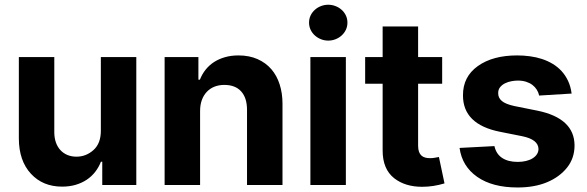

<svg xmlns="http://www.w3.org/2000/svg" viewBox="-20 -789 2506 819"><path d="M60.4 -198.2V-545.5H211.6V-225.1Q211.6 -201 218.4 -181.6Q225.1 -162.3 237.6 -148.8Q250 -135.3 267.4 -128Q284.8 -120.7 306.1 -120.7Q347.3 -120.7 378.9 -149.1Q410.5 -177.6 410.2 -232.2V-545.5H561.4V0H416.2V-99.1H410.5Q401.3 -75.3 385.8 -55.6Q370.4 -35.9 349.4 -22Q328.5 -8.2 302.2 -0.5Q275.9 7.1 245 7.1Q162.6 7.1 111.9 -47.9Q60.7 -103.3 60.4 -198.2Z M682.2 -545.5H826.3V-449.2H832.7Q842 -473 857.4 -492.2Q872.9 -511.4 893.6 -524.7Q914.4 -538 940.5 -545.3Q966.6 -552.6 996.8 -552.6Q1043.3 -552.6 1078.5 -536.9Q1113.6 -521.3 1137.3 -494Q1160.9 -466.6 1172.9 -429Q1185 -391.3 1185 -347.3V0H1033.7V-320.3Q1033.7 -371.4 1008.7 -399.1Q983.7 -426.8 936.8 -426.8Q914.1 -426.8 895.1 -419.4Q876.1 -411.9 862.4 -397.5Q848.7 -383.2 841.1 -362.6Q833.5 -342 833.5 -315.3V0H682.2Z M1304 0V-545.5H1455.3V0ZM1298.3 -692.5Q1298.3 -709.2 1305 -723.2Q1311.8 -737.2 1323.2 -747.3Q1334.5 -757.5 1349.3 -763.1Q1364 -768.8 1380 -768.8Q1396 -768.8 1410.9 -763.1Q1425.8 -757.5 1437.1 -747.3Q1448.5 -737.2 1455.3 -723.2Q1462 -709.2 1462 -692.5Q1462 -675.8 1455.3 -661.8Q1448.5 -647.7 1437 -637.4Q1425.4 -627.1 1410.7 -621.4Q1396 -615.8 1380 -615.8Q1364 -615.8 1349.3 -621.6Q1334.5 -627.5 1323.2 -637.6Q1311.8 -647.7 1305 -661.9Q1298.3 -676.1 1298.3 -692.5Z M1537.6 -545.5H1612.2V-676.1H1763.5V-545.5H1866.1V-431.8H1763.5V-167.6Q1763.5 -152 1767.2 -141.7Q1771 -131.4 1777.7 -125.4Q1784.4 -119.3 1793.9 -116.8Q1803.3 -114.3 1814.6 -114.3Q1825.3 -114.3 1835.9 -116.3Q1846.6 -118.3 1852.3 -119.3L1876.1 -6.7Q1852.6 0.4 1828.8 4.1Q1805 7.8 1780.5 7.8Q1708.5 7.8 1661.9 -28.4Q1611.9 -67.5 1612.2 -147.7V-431.8H1537.6Z M1940.3 -158 2089.1 -165.8Q2096.2 -132.5 2121.8 -115.4Q2147.4 -98.4 2188.2 -98.4Q2208.1 -98.4 2224.4 -102.5Q2240.8 -106.5 2252.5 -114Q2264.2 -121.4 2270.6 -131.6Q2277 -141.7 2277 -153.8Q2275.9 -194.2 2207 -208.1L2112.6 -226.9Q1954.2 -258.5 1954.9 -382.8Q1954.5 -461.6 2018.1 -507.1Q2081.7 -552.6 2186.1 -552.6Q2213.4 -552.6 2240.2 -549Q2267 -545.5 2291.5 -537.5Q2316.1 -529.5 2337.4 -516.7Q2358.7 -503.9 2375.4 -485.8Q2392 -467.7 2403.2 -443.9Q2414.4 -420.1 2418.3 -389.9L2279.8 -381.4Q2277 -394.9 2269.7 -406.4Q2262.4 -418 2251.1 -426.7Q2239.7 -435.4 2224.1 -440.3Q2208.5 -445.3 2188.6 -445.3Q2176.5 -445.3 2161.8 -442.6Q2147 -440 2134.2 -433.6Q2121.4 -427.2 2113.1 -416.9Q2104.8 -406.6 2105.1 -391.3Q2104.8 -371.8 2120.6 -358.3Q2136.4 -344.8 2174.4 -336.6L2273.1 -316.8Q2430 -284.4 2430.8 -169Q2430.8 -114.7 2399.5 -74.9Q2367.2 -34.1 2313.6 -11.7Q2259.9 10.7 2187.9 10.7Q2079.9 10.7 2015.3 -34.8Q1951 -79.9 1940.3 -158Z"/></svg>

Font: Inter P
Style: Bold
Weight: 700
Designer: Rasmus Andersson
Foundry: rsms
Version: Version 3.018;git-588b23468